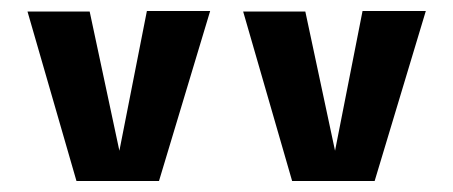

<svg xmlns="http://www.w3.org/2000/svg" viewBox="-20 -328 824 349"><path d="M197 -54 247 -308H362L269 1H119L30 -307H143Z M589 -54 639 -308H754L661 1H511L422 -307H535Z"/></svg>

Font: RIT Keram
Style: Bold
Weight: 700
Designer: Sanesh MV
Version: Version 1.0